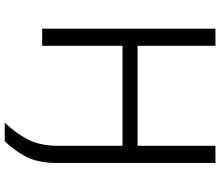

<svg xmlns="http://www.w3.org/2000/svg" viewBox="-78 -674 907 790"><g transform="rotate(90 375.0 -279.5)"><path d="M98.5 0V-713H169V-392.5H580.5V-713H651V-61.5Q651 19.5 623.5 69.8Q596 120 561 154H485.5Q530 106.5 555.2 57Q580.5 7.5 580.5 -69V-330.5H169V0Z"/></g></svg>

Font: Commissioner Light
Style: Regular
Weight: 300
Designer: Kostas Bartsokas
Foundry: Kostas Bartsokas
Version: Version 1.000; ttfautohint (v1.8.3)